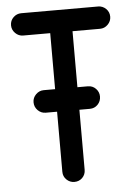

<svg xmlns="http://www.w3.org/2000/svg" viewBox="-52 -765 565 806"><g transform="rotate(-5 230.0 -362.5)"><path d="M276 -631V-395H320Q340 -395 353.5 -381Q367 -367 367 -348Q367 -328 353.5 -314Q340 -300 320 -300H276V-47Q276 -27 262.5 -13.5Q249 0 229 0Q210 0 196 -13.5Q182 -27 182 -47V-300H134Q115 -300 101 -314Q87 -328 87 -348Q87 -367 101 -381Q115 -395 134 -395H182V-631H68Q49 -631 35 -645Q21 -659 21 -678Q21 -698 35 -711.5Q49 -725 68 -725H392Q411 -725 425 -711.5Q439 -698 439 -678Q439 -659 425 -645Q411 -631 392 -631Z"/></g></svg>

Font: VDS
Style: Regular
Weight: 400
Designer: artmaker
Foundry: artmaker
Version: Version 1.000 2009 initial release